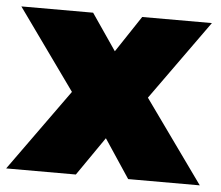

<svg xmlns="http://www.w3.org/2000/svg" viewBox="-52 -599 746 649"><g transform="rotate(5 320.5 -275.0)"><path d="M-8.5 0 190.5 -277 -5 -550H238.5L323 -426.5L405 -550H641.5L448 -280L648.5 0H405.5L318.5 -131L228 0Z"/></g></svg>

Font: Encode Sans SemiExpanded SemiExpanded Black
Style: Regular
Weight: 900
Width: 6
Designer: Multiple Designers
Foundry: Impallari Type
Version: Version 3.000; ttfautohint (v1.8.3) -l 8 -r 50 -G 200 -x 14 